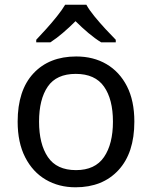

<svg xmlns="http://www.w3.org/2000/svg" viewBox="-20 -786 645 816"><path d="M551 -269Q551 -136 483.5 -63Q416 10 301 10Q230 10 174.5 -22.5Q119 -55 87 -117.5Q55 -180 55 -269Q55 -402 122 -474Q189 -546 304 -546Q377 -546 432.5 -513.5Q488 -481 519.5 -419.5Q551 -358 551 -269ZM146 -269Q146 -174 183.5 -118.5Q221 -63 303 -63Q384 -63 422 -118.5Q460 -174 460 -269Q460 -364 422 -418Q384 -472 302 -472Q220 -472 183 -418Q146 -364 146 -269ZM347 -766Q359 -744 381.5 -716.5Q404 -689 428.5 -662.5Q453 -636 472 -617V-606H410Q384 -622 356 -645.5Q328 -669 301 -696Q274 -669 247 -646Q220 -623 194 -606H134V-617Q153 -637 176.5 -663Q200 -689 222 -716.5Q244 -744 257 -766Z"/></svg>

Font: Noto Sans Gunjala Gondi Semibold
Style: Regular
Weight: 600
Designer: Ek Type
Foundry: Ek Type
Version: Version 1.004; ttfautohint (v1.8.4.7-5d5b)